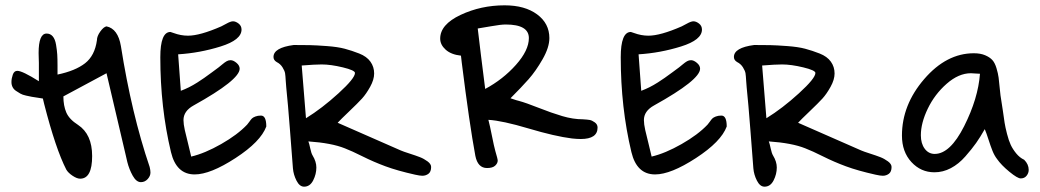

<svg xmlns="http://www.w3.org/2000/svg" viewBox="-20 -636 3906 721"><path d="M196 -389V-356Q263 -370 299.5 -398.5Q336 -427 344 -485Q344 -500 356.5 -517.5Q369 -535 380 -537Q423 -528 434 -463Q474 -209 542 -9Q545 3 545 12Q545 25 534.5 36.5Q524 48 509 48Q492 48 478.5 24Q465 0 458 -28L452 -54Q395 -298 380 -361L218 -274Q218 -239 229 -213.5Q240 -188 273 -167Q326 -132 326 -50Q326 35 281 35Q269 35 252.5 24Q236 13 229 1Q189 -77 146 -245L141 -266Q137 -267 122 -269Q107 -271 99.5 -272.5Q92 -274 78 -277Q64 -280 56.5 -284.5Q49 -289 40.5 -294.5Q32 -300 27.5 -308.5Q23 -317 23 -328Q23 -341 28 -355.5Q33 -370 45 -370Q64 -370 126 -331V-400Q126 -404 125.5 -417Q125 -430 125 -437Q125 -510 155 -510Q169 -510 178 -499.5Q187 -489 190.5 -468Q194 -447 195 -431Q196 -415 196 -389Z M649 -432 659 -295Q675 -301 690 -308.5Q705 -316 721.5 -326.5Q738 -337 747 -343.5Q756 -350 776 -364.5Q796 -379 801 -383Q805 -386 814.5 -394Q824 -402 831 -406Q838 -410 846 -410Q856 -410 868 -400Q880 -390 880 -378Q880 -336 707 -240Q669 -219 669 -185Q669 -170 674 -147.5Q679 -125 686.5 -96Q694 -67 698 -48Q749 -60 810.5 -95Q872 -130 908 -168Q911 -171 916.5 -179Q922 -187 926 -191Q930 -195 939 -198.5Q948 -202 960 -202Q980 -202 980 -161Q959 -104 864.5 -42.5Q770 19 711 19Q642 19 622 -65Q582 -232 582 -421Q582 -516 620 -516L632 -512Q659 -502 686 -502Q731 -502 811 -537Q814 -538 830 -547Q846 -556 855 -556Q865 -556 876 -547.5Q887 -539 887 -525Q887 -486 808.5 -461.5Q730 -437 649 -432Z M1248 -175 1485 -71Q1494 -67 1517.5 -59.5Q1541 -52 1556.5 -46Q1572 -40 1585.5 -30Q1599 -20 1599 -9Q1599 9 1589 16.5Q1579 24 1566 24Q1557 24 1539 20Q1472 5 1427.5 -11.5Q1383 -28 1342 -48.5Q1301 -69 1275 -79Q1225 -99 1138 -105Q1141 -98 1145 -79Q1149 -60 1154 -52Q1168 -29 1168 -7Q1168 18 1156 41.5Q1144 65 1122 65Q1105 65 1093.5 42.5Q1082 20 1080 -4Q1077 -43 1069 -146.5Q1061 -250 1055 -307Q1054 -313 1053 -332.5Q1052 -352 1050.5 -361Q1049 -370 1041 -383Q1033 -396 1019 -403Q1007 -410 1007 -422Q1007 -457 1083 -467Q1120 -467 1143.5 -466.5Q1167 -466 1207.5 -463Q1248 -460 1274.5 -453Q1301 -446 1329 -435Q1357 -424 1371 -404.5Q1385 -385 1385 -360Q1385 -337 1370 -310Q1355 -283 1339.5 -266Q1324 -249 1291.5 -218Q1259 -187 1248 -175ZM1113 -390 1129 -192Q1189 -229 1251 -285.5Q1313 -342 1313 -362Q1313 -372 1267.5 -383Q1222 -394 1188 -394Q1163 -394 1113 -390Z M2128 -116Q2064 -124 1965 -153.5Q1866 -183 1814 -186Q1820 -163 1827.5 -125Q1835 -87 1840 -69Q1849 -39 1849 -33Q1849 -23 1839.5 -14Q1830 -5 1809 -5Q1774 -5 1765 -51Q1743 -169 1714 -401L1711 -427Q1674 -431 1653.5 -449.5Q1633 -468 1633 -491Q1633 -544 1709.5 -580Q1786 -616 1875 -616Q1951 -616 1997 -582Q2043 -548 2043 -493Q2043 -458 2017.5 -413.5Q1992 -369 1965 -338.5Q1938 -308 1897 -267Q1923 -258 1929 -257Q1955 -250 2003 -231Q2051 -212 2091.5 -200Q2132 -188 2169 -188Q2186 -187 2194.5 -185.5Q2203 -184 2213.5 -176.5Q2224 -169 2224 -157Q2224 -114 2161 -114Q2146 -114 2128 -116ZM1774 -529Q1784 -443 1802 -302Q1869 -338 1917.5 -392.5Q1966 -447 1966 -493Q1966 -544 1879 -544Q1861 -544 1824.5 -537.5Q1788 -531 1774 -529Z M2378 -432 2388 -295Q2404 -301 2419 -308.5Q2434 -316 2450.5 -326.5Q2467 -337 2476 -343.5Q2485 -350 2505 -364.5Q2525 -379 2530 -383Q2534 -386 2543.5 -394Q2553 -402 2560 -406Q2567 -410 2575 -410Q2585 -410 2597 -400Q2609 -390 2609 -378Q2609 -336 2436 -240Q2398 -219 2398 -185Q2398 -170 2403 -147.5Q2408 -125 2415.5 -96Q2423 -67 2427 -48Q2478 -60 2539.5 -95Q2601 -130 2637 -168Q2640 -171 2645.5 -179Q2651 -187 2655 -191Q2659 -195 2668 -198.5Q2677 -202 2689 -202Q2709 -202 2709 -161Q2688 -104 2593.5 -42.5Q2499 19 2440 19Q2371 19 2351 -65Q2311 -232 2311 -421Q2311 -516 2349 -516L2361 -512Q2388 -502 2415 -502Q2460 -502 2540 -537Q2543 -538 2559 -547Q2575 -556 2584 -556Q2594 -556 2605 -547.5Q2616 -539 2616 -525Q2616 -486 2537.5 -461.5Q2459 -437 2378 -432Z M2977 -175 3214 -71Q3223 -67 3246.5 -59.5Q3270 -52 3285.5 -46Q3301 -40 3314.5 -30Q3328 -20 3328 -9Q3328 9 3318 16.5Q3308 24 3295 24Q3286 24 3268 20Q3201 5 3156.5 -11.5Q3112 -28 3071 -48.5Q3030 -69 3004 -79Q2954 -99 2867 -105Q2870 -98 2874 -79Q2878 -60 2883 -52Q2897 -29 2897 -7Q2897 18 2885 41.5Q2873 65 2851 65Q2834 65 2822.5 42.5Q2811 20 2809 -4Q2806 -43 2798 -146.5Q2790 -250 2784 -307Q2783 -313 2782 -332.5Q2781 -352 2779.5 -361Q2778 -370 2770 -383Q2762 -396 2748 -403Q2736 -410 2736 -422Q2736 -457 2812 -467Q2849 -467 2872.5 -466.5Q2896 -466 2936.5 -463Q2977 -460 3003.5 -453Q3030 -446 3058 -435Q3086 -424 3100 -404.5Q3114 -385 3114 -360Q3114 -337 3099 -310Q3084 -283 3068.5 -266Q3053 -249 3020.5 -218Q2988 -187 2977 -175ZM2842 -390 2858 -192Q2918 -229 2980 -285.5Q3042 -342 3042 -362Q3042 -372 2996.5 -383Q2951 -394 2917 -394Q2892 -394 2842 -390Z M3724 -39Q3714 -52 3707 -69.5Q3700 -87 3692 -112Q3684 -137 3678 -151Q3661 -121 3645.5 -99Q3630 -77 3605 -48.5Q3580 -20 3550.5 -4.5Q3521 11 3489 11Q3438 11 3402.5 -27.5Q3367 -66 3367 -127Q3367 -242 3450.5 -339Q3534 -436 3637 -436Q3662 -436 3679.5 -428.5Q3697 -421 3706.5 -410.5Q3716 -400 3722 -380Q3728 -360 3730 -344.5Q3732 -329 3734.5 -302Q3737 -275 3740 -259Q3742 -249 3746 -220Q3750 -191 3752.5 -175Q3755 -159 3761.5 -133.5Q3768 -108 3775.5 -92Q3783 -76 3796 -60Q3809 -44 3826 -36Q3843 -19 3843 2Q3843 14 3835 24Q3827 34 3813 34Q3801 34 3770.5 9Q3740 -16 3724 -39ZM3490 -58Q3548 -58 3600.5 -162Q3653 -266 3660 -359Q3654 -359 3642.5 -360Q3631 -361 3626 -361Q3580 -361 3535 -321.5Q3490 -282 3464 -228Q3438 -174 3438 -128Q3438 -97 3452.5 -77.5Q3467 -58 3490 -58Z"/></svg>

Font: Because We Organize
Style: Regular
Weight: 400
Designer: Liz Wetzel, Aaron Williamson, Russ McMullin
Foundry: Red Hat
Version: Version 1.000